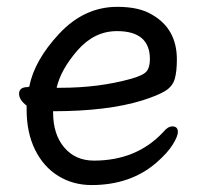

<svg xmlns="http://www.w3.org/2000/svg" viewBox="-20 -512 584 556"><path d="M155.8 -257.8Q267.1 -257.8 360.8 -284.2Q395 -293.9 404.5 -305.4Q414.1 -316.9 414.1 -340.8Q414.1 -421.9 318.8 -421.9Q252.9 -421.9 204.3 -366Q155.8 -310.1 144 -257.8ZM245.1 23.9Q191.9 23.9 148.9 -2.4Q106 -28.8 81.5 -78.4Q57.1 -127.9 57.1 -194.8V-206.1Q35.2 -223.1 35.2 -240.2Q35.2 -259.8 60.1 -259.8L64.9 -261.2Q79.1 -336.9 151.6 -414.6Q224.1 -492.2 319.8 -492.2Q383.8 -492.2 420.9 -469.2Q492.2 -428.2 492.2 -339.8Q492.2 -305.2 486.1 -283.7Q480 -262.2 459 -249Q438 -235.8 392.1 -221.2Q291 -189.9 133.8 -189.9V-186Q133.8 -123 166 -85Q198.2 -46.9 252 -46.9Q375 -46.9 452.1 -128.9Q465.8 -146 479 -146Q495.1 -146 495.1 -129.9Q495.1 -117.2 480 -93Q464.8 -68.8 434.1 -42Q358.9 23.9 245.1 23.9Z"/></svg>

Font: LXGW WenKai Screen
Style: Regular
Weight: 400
Designer: LXGW / Fontworks Inc.
Foundry: LXGW / Fontworks Inc.
Version: Version 1.510;January 18,2025